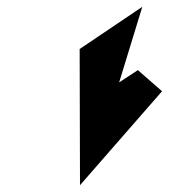

<svg xmlns="http://www.w3.org/2000/svg" viewBox="-20 -732 496 564"><path d="M214 -588 215 -188 456 -464 385 -526 330 -490 398 -712Z"/></svg>

Font: bitstorm
Style: obl
Weight: 400
Version: Version 0.2